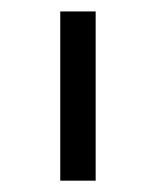

<svg xmlns="http://www.w3.org/2000/svg" viewBox="-20 -820 275 339"><path d="M86.4 -799.8H148.9V-501H86.4Z"/></svg>

Font: Decalotype Light
Style: Regular
Weight: 300
Designer: Alfredo Marco Pradil
Foundry: Alfredo Marco Pradil
Version: Version 1.0